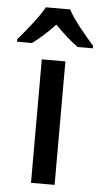

<svg xmlns="http://www.w3.org/2000/svg" viewBox="-93 -801 440 835"><g transform="rotate(5 126.5 -383.0)"><path d="M179 -766H73C49 -722 -3 -659 -39 -617V-606H26C57 -628 92 -660 125 -695C159 -660 194 -628 226 -606H292V-617C256 -658 202 -721 179 -766ZM178 0V-539H75V0Z"/></g></svg>

Font: Noto Sans Arabic SemCond Med
Style: Regular
Weight: 500
Width: 4
Designer: Monotype Design Team, Nadine Chahine, Nizar Qandah and Khaled Hosny
Foundry: Monotype Imaging Inc.
Version: Version 2.012